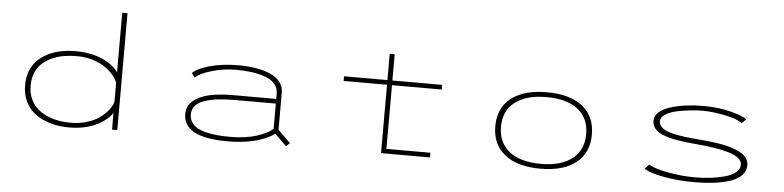

<svg xmlns="http://www.w3.org/2000/svg" viewBox="-47 -1049 5344 1309"><g transform="rotate(5 2625.0 -394.5)"><path d="M449 -511Q553 -511 629 -478.5Q705 -446 744 -392V-800H780V0H744V-114Q704.5 -58 628.5 -23.5Q552.5 11 449 11Q384 11 327.5 -4.5Q271 -20 225.5 -51Q180 -82 153.5 -133.2Q127 -184.5 127 -251Q127 -304.5 144.5 -348.2Q162 -392 192 -421.8Q222 -451.5 263.2 -472Q304.5 -492.5 351 -501.8Q397.5 -511 449 -511ZM165 -251Q165 -203.5 181 -165Q197 -126.5 224.5 -100.2Q252 -74 290 -56Q328 -38 371 -30Q414 -22 462 -22Q517.5 -22 567 -36.8Q616.5 -51.5 651.5 -75.8Q686.5 -100 710.2 -129Q734 -158 744 -189V-321Q733.5 -348.5 709.8 -375.5Q686 -402.5 651.2 -426Q616.5 -449.5 567 -463.8Q517.5 -478 462 -478Q414 -478 371.2 -470.5Q328.5 -463 290.2 -445.5Q252 -428 224.5 -402.2Q197 -376.5 181 -337.8Q165 -299 165 -251Z M1566 -512Q1627.5 -512 1680.2 -503.5Q1733 -495 1778 -477Q1823 -459 1849 -426.8Q1875 -394.5 1875 -351V-97.5L1960 -14L1935 9L1855 -69Q1838.5 -56 1814.5 -44Q1790.5 -32 1752 -18.8Q1713.5 -5.5 1656.5 2.8Q1599.5 11 1533 11Q1232 11 1232 -150Q1232 -204 1272.8 -239.5Q1313.5 -275 1382.2 -290.5Q1451 -306 1547 -306H1841V-343Q1841 -382 1816 -410Q1791 -438 1747.5 -452.5Q1704 -467 1656.5 -473.5Q1609 -480 1553 -480Q1468 -480 1386.8 -456.5Q1305.5 -433 1275 -403L1252 -431Q1286.5 -465.5 1371.8 -488.8Q1457 -512 1566 -512ZM1550 -21Q1653.5 -21 1729 -44.5Q1804.5 -68 1841 -101V-274H1566Q1496.5 -274 1444.2 -267.8Q1392 -261.5 1351.8 -247.5Q1311.5 -233.5 1290.8 -209Q1270 -184.5 1270 -150Q1270 -120 1284.8 -97.2Q1299.5 -74.5 1324.2 -60.2Q1349 -46 1385.8 -37Q1422.5 -28 1462 -24.5Q1501.5 -21 1550 -21Z M2288 -468V-500H2585V-680H2619V-500H2959V-468H2619V-32H2920V0H2585V-468Z M3345 -251Q3345 -376 3431.8 -444Q3518.5 -512 3676 -512Q3833.5 -512 3919.8 -443.8Q4006 -375.5 4006 -251Q4006 -126.5 3919.8 -57.8Q3833.5 11 3676 11Q3518.5 11 3431.8 -57.8Q3345 -126.5 3345 -251ZM3967 -251Q3967 -360.5 3891 -419.8Q3815 -479 3676 -479Q3537.5 -479 3460.8 -419.5Q3384 -360 3384 -251Q3384 -141.5 3460.5 -81.8Q3537 -22 3676 -22Q3815 -22 3891 -82Q3967 -142 3967 -251Z M4729 11Q4618.5 11 4525.2 -5.8Q4432 -22.5 4384 -50L4413 -82Q4452.5 -57 4546 -39.5Q4639.5 -22 4732 -22Q4785.5 -22 4836.2 -28Q4887 -34 4933.2 -46.5Q4979.5 -59 5007.8 -81.8Q5036 -104.5 5036 -135Q5036 -161 5010.2 -181.2Q4984.5 -201.5 4937.2 -214.2Q4890 -227 4839.8 -234.8Q4789.5 -242.5 4725 -248Q4684 -251.5 4653.2 -255Q4622.5 -258.5 4588.5 -264.2Q4554.5 -270 4530.5 -276.8Q4506.5 -283.5 4483.5 -293.5Q4460.5 -303.5 4446.5 -316Q4432.5 -328.5 4424.2 -345.5Q4416 -362.5 4416 -383Q4416 -415.5 4444.8 -441Q4473.5 -466.5 4521.2 -481.5Q4569 -496.5 4625.8 -504.2Q4682.5 -512 4744 -512Q4851.5 -512 4938.5 -489.2Q5025.5 -466.5 5045 -445L5015 -417Q4991 -441.5 4904.5 -460.2Q4818 -479 4744 -479Q4707 -479 4663.2 -474.5Q4619.5 -470 4571.5 -460.2Q4523.5 -450.5 4491.8 -430.2Q4460 -410 4460 -383Q4460 -363 4473.5 -347.5Q4487 -332 4509.2 -321.5Q4531.5 -311 4567.5 -303.2Q4603.5 -295.5 4641.2 -290.8Q4679 -286 4731 -282Q4775.5 -278.5 4810.2 -274.5Q4845 -270.5 4888.2 -263.2Q4931.5 -256 4963 -245.2Q4994.5 -234.5 5022.5 -219.5Q5050.5 -204.5 5065.2 -183Q5080 -161.5 5080 -135Q5080 -96 5053 -67.2Q5026 -38.5 4977.2 -21.8Q4928.5 -5 4866.8 3Q4805 11 4729 11Z"/></g></svg>

Font: League Mono Extended Thin
Style: Regular
Weight: 100
Width: 9
Designer: Tyler Finck
Foundry: The League of Moveable Type / Tyler Finck
Version: Version 2.210